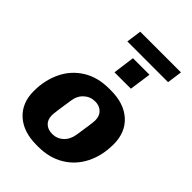

<svg xmlns="http://www.w3.org/2000/svg" viewBox="-255 -995 1117 1117"><g transform="rotate(45 303.5 -436.5)"><path d="M575 -310Q575 -218 538.5 -145Q502 -72 434 -31Q366 10 275 10H260Q152 10 89.5 -46.5Q27 -103 27 -201Q27 -289 61.5 -362Q96 -435 164 -478Q232 -521 327 -521H343Q450 -521 512.5 -464.5Q575 -408 575 -310ZM219 -312Q201 -199 201 -176Q201 -140 222.5 -120Q244 -100 279 -100Q319 -100 347.5 -126.5Q376 -153 383 -199Q401 -313 401 -333Q401 -369 379.5 -390Q358 -411 323 -411Q283 -411 254 -384.5Q225 -358 219 -312ZM556 -883 543 -790H208L221 -883ZM417 -610H282L300 -744H436Z"/></g></svg>

Font: Chivo ExtraBold Italic
Style: Regular
Weight: 800
Italic angle: -8.05°
Designer: Hector Gatti
Foundry: Omnibus-Type
Version: Version 1.007